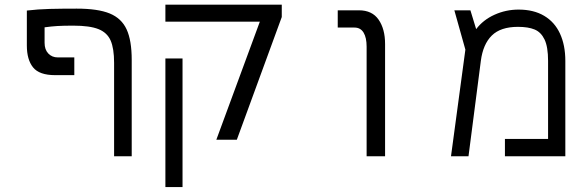

<svg xmlns="http://www.w3.org/2000/svg" viewBox="-20 -652 2440 801"><path d="M529.5 0V-402Q529.5 -483.5 508.2 -529.5Q487 -575.5 437.8 -595.8Q388.5 -616 300 -616Q237 -616 187.5 -614.8Q138 -613.5 92 -608V-462Q92 -403 118 -370.8Q144 -338.5 210 -338.5H290V-412.5H221Q197 -412.5 181.5 -428.8Q166 -445 166 -473.5V-538Q195 -542 219.8 -543.5Q244.5 -545 286 -545Q354.5 -545 390.8 -530.5Q427 -516 441.5 -483Q456 -450 456 -390V0Z M1064 -561.5H670V-632.5H1155.5V-581L968 -69H882.5ZM670 -408H741.5V128.5H670Z M1459 -537H1389V-609H1477.5Q1532.5 -609 1559.5 -570Q1586.5 -531 1586.5 -468.5V0H1509.5V-457.5Q1509.5 -495 1496.8 -516Q1484 -537 1459 -537Z M2338.5 -398V0H2086.5V-72.5H2266.5V-398Q2266.5 -456.5 2251.8 -487.2Q2237 -518 2210.2 -529Q2183.5 -540 2141 -540Q2068.5 -540 2031.8 -503.8Q1995 -467.5 1986 -398L1934.5 0H1861.5L1921.5 -445L1875.5 -609H1942.5L1966.5 -530.5Q1995.5 -569 2043 -590.5Q2090.5 -612 2143.5 -612Q2206.5 -612 2250.2 -586Q2294 -560 2316.2 -511.8Q2338.5 -463.5 2338.5 -398Z"/></svg>

Font: JuliaMono Light
Style: Regular
Weight: 300
Monospace: yes
Designer: cormullion
Foundry: corm
Version: Version 0.054; ttfautohint (v1.8.4)